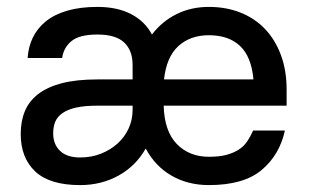

<svg xmlns="http://www.w3.org/2000/svg" viewBox="-20 -528 895 556"><path d="M212 8Q124 8 82 -31.5Q40 -71 40 -140Q40 -177 52 -206Q64 -235 90.5 -255.5Q117 -276 159 -287Q201 -298 262 -298H364V-340Q364 -382 339.5 -405Q315 -428 262 -428Q210 -428 187 -409Q164 -390 160 -360H60Q62 -392 75 -419Q88 -446 112.5 -466Q137 -486 174.5 -497Q212 -508 262 -508Q320 -508 360 -487Q400 -466 420 -428Q449 -466 491 -487Q533 -508 585 -508Q635 -508 676.5 -491.5Q718 -475 747.5 -444Q777 -413 793.5 -368.5Q810 -324 810 -269V-222H454Q456 -148 492 -111Q528 -74 585 -74Q615 -74 635.5 -79.5Q656 -85 671 -94.5Q686 -104 695.5 -118Q705 -132 713 -150H805Q790 -80 738 -36Q686 8 585 8Q524 8 476.5 -19.5Q429 -47 402 -98Q374 -48 324 -20Q274 8 212 8ZM212 -72Q245 -72 272.5 -83Q300 -94 320.5 -112.5Q341 -131 352.5 -156Q364 -181 364 -210V-222H262Q225 -222 200.5 -216.5Q176 -211 161 -200.5Q146 -190 140 -175.5Q134 -161 134 -142Q134 -110 154 -91Q174 -72 212 -72ZM585 -426Q531 -426 496.5 -394.5Q462 -363 455 -298H714Q708 -364 675 -395Q642 -426 585 -426Z"/></svg>

Font: Retni Sans Medium
Style: Regular
Weight: 500
Designer: Vitaly Kuzmin
Foundry: ParaType Ltd.
Version: Version 1.00;March 2, 2019;FontCreator 11.5.0.2425 64-bit; t